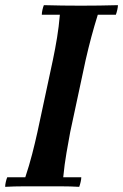

<svg xmlns="http://www.w3.org/2000/svg" viewBox="-26 -722 477 744"><path d="M-6 2Q-6 -6 -3.5 -17Q-1 -28 2 -35H72Q87 -80 98.5 -124.5Q110 -169 119 -210L179 -490Q188 -533 195 -575.5Q202 -618 206 -665H136Q136 -673 138.5 -684Q141 -695 144 -702Q178 -701 215.5 -700.5Q253 -700 287 -700Q322 -700 359 -700.5Q396 -701 431 -702Q431 -695 428.5 -684Q426 -673 423 -665H353Q339 -620 328 -579Q317 -538 306 -490L246 -210Q239 -172 231.5 -129Q224 -86 219 -35H289Q289 -28 286.5 -17Q284 -6 281 2Q247 0 210 0Q173 0 138 0Q104 0 66.5 0Q29 0 -6 2Z"/></svg>

Font: Poltawski Nowy Medium
Style: Italic
Weight: 500
Italic angle: -12°
Version: Version 1.001;gftools[0.9.25]